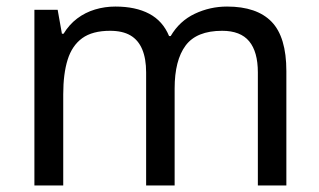

<svg xmlns="http://www.w3.org/2000/svg" viewBox="-20 -566 975 586"><path d="M673 -546Q764 -546 809 -499.5Q854 -453 854 -349V0H767V-345Q767 -408 740.5 -440Q714 -472 658 -472Q580 -472 546.5 -427Q513 -382 513 -296V0H426V-345Q426 -387 414 -415.5Q402 -444 378 -458Q354 -472 316 -472Q262 -472 231 -449.5Q200 -427 186.5 -384Q173 -341 173 -278V0H85V-536H156L169 -463H174Q191 -491 215.5 -509.5Q240 -528 270 -537Q300 -546 332 -546Q394 -546 435.5 -524Q477 -502 496 -456H501Q528 -502 574.5 -524Q621 -546 673 -546Z"/></svg>

Font: umalayalam25
Style: Book
Weight: 400
Designer: Jelle Bosma - Monotype Design Team
Foundry: Monotype Imaging Inc.
Version: Version 2.003